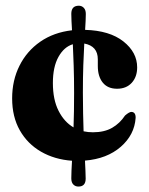

<svg xmlns="http://www.w3.org/2000/svg" viewBox="-20 -574 535 688"><path d="M277 -241.5Q277 -201.5 277.8 -167.2Q278.5 -133 279.5 -103.5Q295.5 -100 313 -100Q354 -100 381.8 -116Q409.5 -132 428 -160Q443.5 -173.5 451.5 -173Q466.5 -172 466 -151.5Q462 -91 412.8 -48Q363.5 -5 284.5 1.5Q285.5 21.5 286.2 37.5Q287 53.5 287 66Q287 94.5 261 94.5Q250 94.5 242.8 87.2Q235.5 80 235.5 65Q235.5 53 236.2 37.2Q237 21.5 238 2Q175.5 -2.5 127 -30.5Q78.5 -58.5 51 -107Q23.5 -155.5 23.5 -221.5Q23.5 -286 49.8 -338.5Q76 -391 124.2 -424.5Q172.5 -458 238 -465.5Q237 -484 236.2 -498.8Q235.5 -513.5 235.5 -524.5Q235.5 -553.5 262.5 -553.5Q273 -553.5 280.2 -546Q287.5 -538.5 287.5 -524Q287.5 -513 286.8 -498.8Q286 -484.5 285 -467Q373 -464.5 422.2 -425.5Q471.5 -386.5 471.5 -332.5Q471.5 -298.5 452 -277.2Q432.5 -256 399.5 -256Q366 -256 348.2 -278Q330.5 -300 330.5 -337.5V-361.5Q330.5 -409 282 -418Q280 -384 278.5 -340.2Q277 -296.5 277 -241.5ZM169.5 -276.5Q169.5 -217 189.8 -177Q210 -137 243.5 -117.5Q244.5 -144.5 245 -175.2Q245.5 -206 245.5 -241.5Q245.5 -295.5 244 -338.8Q242.5 -382 241 -415.5Q209.5 -406 189.5 -370.2Q169.5 -334.5 169.5 -276.5Z"/></svg>

Font: Fraunces 72pt S050
Style: Bold
Weight: 700
Version: Version 1.000; ttfautohint (v1.8.3)